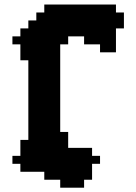

<svg xmlns="http://www.w3.org/2000/svg" viewBox="-20 -806 611 861"><path d="M35.7 -107.1V-71.4H71.4V-35.7H178.6V0H250V35.7H357.1V0H392.9V-71.4H428.6V-107.1H392.9V-142.9H285.7V-214.3H250V-607.1H285.7V-642.9H357.1V-607.1H428.6V-571.4H500V-678.6H535.7V-750H500V-785.7H178.6V-750H142.9V-714.3H107.1V-678.6H71.4V-642.9H35.7V-607.1H71.4V-535.7H107.1V-178.6H71.4V-107.1Z"/></svg>

Font: Gossip High Pixel
Style: Regular
Weight: 500
Width: 7
Designer: Deborah Khodanovich
Version: Version 1.001;Glyphs 3.3.1 (3343)